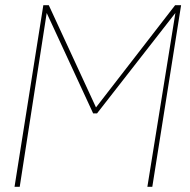

<svg xmlns="http://www.w3.org/2000/svg" viewBox="-20 -720 731 740"><path d="M36 0 147 -700H168L350 -306L655 -700H678L567 0H548L656 -670L354 -283H339L160 -670L56 0Z"/></svg>

Font: Georama ExtraCondensed Thin Thin
Style: Italic
Weight: 250
Italic angle: -9°
Version: Version 1.001